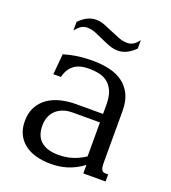

<svg xmlns="http://www.w3.org/2000/svg" viewBox="-134 -822 830 931"><g transform="rotate(20 281.0 -356.0)"><path d="M390.1 -259.8H251Q219.7 -259.8 197.5 -250.7Q175.3 -241.7 160.9 -226.8Q146.5 -211.9 139.6 -192.1Q132.8 -172.4 132.8 -150.9Q132.8 -126 139.6 -106Q146.5 -85.9 161.4 -72Q176.3 -58.1 199.2 -50.5Q222.2 -43 254.4 -43Q291 -43 323.5 -52.7Q356 -62.5 390.1 -84.5ZM474.1 -85Q474.1 -69.8 475.6 -60.5Q477.1 -51.3 480.5 -45.9Q483.9 -40.5 488.5 -38.6Q493.2 -36.6 500 -36.6H513.7V0H398.9V-43.9Q377 -27.3 355.7 -16.8Q334.5 -6.3 313.7 -0.2Q293 5.9 272.9 8.3Q252.9 10.7 233.9 10.7Q190.4 10.7 155.5 0.7Q120.6 -9.3 96.2 -28.8Q71.8 -48.3 58.6 -76.7Q45.4 -105 45.4 -141.6Q45.4 -184.1 62 -214.8Q78.6 -245.6 106.7 -265.4Q134.8 -285.2 172.1 -294.4Q209.5 -303.7 251 -303.7H390.1V-352.1Q390.1 -392.1 379.4 -418.2Q368.7 -444.3 350.1 -459.7Q331.5 -475.1 306.4 -481Q281.2 -486.8 252 -486.8Q234.4 -486.8 216.8 -483.6Q199.2 -480.5 183.3 -471.2Q167.5 -461.9 155.3 -445.3Q143.1 -428.7 136.7 -402.3H97.7L107.4 -508.8Q122.6 -513.2 138.7 -516.8Q154.8 -520.5 173.1 -523.4Q191.4 -526.4 213.1 -527.8Q234.9 -529.3 261.7 -529.3Q304.7 -528.8 343.3 -519.8Q381.8 -510.7 410.9 -490Q439.9 -469.2 457 -434.8Q474.1 -400.4 474.1 -349.1ZM116.7 -679.2Q157.7 -721.7 203.1 -721.7Q225.6 -721.7 247.6 -713.1Q269.5 -704.6 292 -694.6Q314.5 -684.6 336.9 -676Q359.4 -667.5 382.3 -667.5Q399.9 -667.5 413.6 -676.3Q427.2 -685.1 439.9 -702.6V-659.2Q397.5 -616.7 353 -616.7Q328.1 -616.7 305.7 -625.2Q283.2 -633.8 261.7 -643.8Q240.2 -653.8 219 -662.4Q197.8 -670.9 174.8 -670.9Q157.7 -670.9 143.8 -661.4Q129.9 -651.9 116.7 -634.8Z"/></g></svg>

Font: Arian Grqi
Style: Regular
Weight: 400
Designer: Ruben Hakobyan (Tarumian)
Foundry: Ruben Hakobyan (Tarumian)
Version: Version 1.003